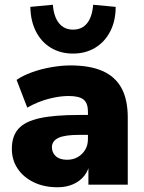

<svg xmlns="http://www.w3.org/2000/svg" viewBox="-20 -779 608 810"><path d="M223 11Q166 11 122.5 -10Q79 -31 54.5 -67.5Q30 -104 30 -151Q30 -205 58 -236Q86 -267 148 -280.5Q210 -294 313 -294H368V-210H313Q284 -210 262.5 -207Q241 -204 227 -197.5Q213 -191 206 -181Q199 -171 199 -158Q199 -135 215.5 -120Q232 -105 263 -105Q288 -105 307.5 -116Q327 -127 339 -146.5Q351 -166 351 -192V-308Q351 -344 332.5 -359Q314 -374 269 -374Q231 -374 185 -362Q139 -350 95 -325L50 -442Q76 -460 114.5 -474Q153 -488 196.5 -495.5Q240 -503 277 -503Q359 -503 412.5 -479.5Q466 -456 492.5 -407.5Q519 -359 519 -283V0H353V-93H359Q354 -61 336 -38Q318 -15 289 -2Q260 11 223 11ZM288 -553Q235 -553 194.5 -577.5Q154 -602 131.5 -646.5Q109 -691 108 -750L203 -759Q207 -708 229 -681Q251 -654 288 -654Q326 -654 347.5 -681Q369 -708 373 -759L468 -750Q468 -691 445 -646.5Q422 -602 381.5 -577.5Q341 -553 288 -553Z"/></svg>

Font: Nunito Sans 12pt Black
Style: Regular
Weight: 900
Designer: Vernon Adams
Foundry: Vernon Adams
Version: Version 3.101;gftools[0.9.27]